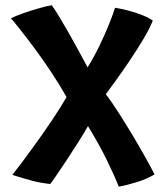

<svg xmlns="http://www.w3.org/2000/svg" viewBox="-20 -690 640 730"><path d="M233 -321Q206 -369 173.5 -417.8Q141 -466.5 109.5 -508.8Q78 -551 54.2 -580.8Q30.5 -610.5 21.5 -620.5Q39.5 -629.5 68.8 -639.8Q98 -650 127.8 -658.5Q157.5 -667 177 -670Q188.5 -654 205.5 -626Q222.5 -598 241.8 -564Q261 -530 279.5 -496Q298 -462 313 -434Q337 -472.5 358 -515.8Q379 -559 394.5 -597.8Q410 -636.5 417.5 -660.5Q465 -652.5 504.8 -638.5Q544.5 -624.5 561 -611.5Q548 -579.5 524.5 -540.2Q501 -501 474.2 -461.2Q447.5 -421.5 423 -387.5Q398.5 -353.5 382.5 -332Q403 -305 430 -263Q457 -221 484.5 -175Q512 -129 534.2 -89.2Q556.5 -49.5 567.5 -27Q540 -10 500 2.5Q460 15 431.5 19.5Q414.5 -23.5 385.5 -82.8Q356.5 -142 314.5 -210.5Q300 -185 277.8 -149.8Q255.5 -114.5 232.5 -79.8Q209.5 -45 192.2 -20Q175 5 171 9.5Q135.5 6 103.2 -2.5Q71 -11 27 -25Q62 -70 101.2 -123.8Q140.5 -177.5 175.5 -229.5Q210.5 -281.5 233 -321Z"/></svg>

Font: Grandstander SemiBold
Style: Regular
Weight: 600
Designer: Tyler Finck
Foundry: Etcetera Type Co
Version: Version 1.200; ttfautohint (v1.8.3)